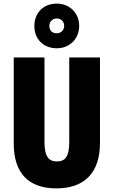

<svg xmlns="http://www.w3.org/2000/svg" viewBox="-20 -1032 628 1062"><path d="M294 -765C368 -765 418 -820 418 -889C418 -958 367 -1012 294 -1012C219 -1012 170 -960 170 -888C170 -817 219 -765 294 -765ZM294 -848C267 -848 253 -865 253 -889C253 -913 271 -930 294 -930C317 -930 335 -913 335 -889C335 -865 317 -848 294 -848ZM533 -242V-714H363V-247C363 -167 342 -139 294 -139C249 -139 226 -168 226 -246V-714H56V-238C56 -72 140 10 292 10C448 10 533 -77 533 -242Z"/></svg>

Font: Noto Sans Armenian ExtraCondensed Black
Style: Regular
Weight: 900
Width: 2
Designer: Monotype Design Team
Foundry: Monotype Imaging Inc.
Version: Version 2.008